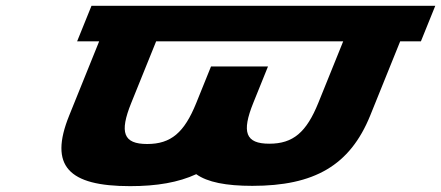

<svg xmlns="http://www.w3.org/2000/svg" viewBox="-20 -621 1507 656"><path d="M292.6 -601.2 243.5 -479.8H318.8L216.3 -226C146.8 -54 213.5 15 424.7 15C515.4 15 589.7 2.3 650.5 -25.9C688.8 1.6 752.4 14 842 14C1053.2 14 1175.7 -55 1245.2 -227L1347.3 -479.8H1418.1L1467.2 -601.2ZM513.5 -479.8H1152.6L1067.8 -270C1027 -169 981.6 -130 900.2 -130C818.8 -130 804.8 -169 845.6 -270L895.7 -394H701L650.5 -269C609.7 -168 564.3 -129 482.9 -129C401.5 -129 387.5 -168 428.3 -269Z"/></svg>

Font: Hussar
Style: BdWideOblFour
Weight: 700
Foundry: Cannot Into Space Fonts
Version: Version 2.00